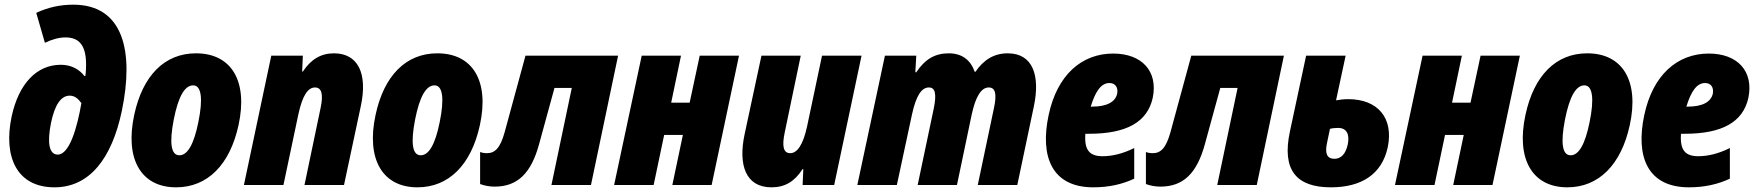

<svg xmlns="http://www.w3.org/2000/svg" viewBox="-20 -791 7501 821"><path d="M213 10C362 10 458 -112 501 -317C553 -568 510 -771 293 -771C239 -771 186 -760 135 -736L172 -608C203 -623 233 -631 260 -631C316 -631 348 -600 348 -516C348 -505 348 -488 345 -466H341C320 -493 287 -514 240 -514C136 -514 60 -432 30 -294C-7 -120 52 10 213 10ZM227 -130C190 -130 181 -180 198 -265C214 -343 241 -382 278 -382C300 -382 315 -368 328 -350C310 -245 277 -130 227 -130Z M733 10C867 10 963 -86 1000 -256C1041 -444 970 -563 818 -563C684 -563 590 -468 554 -300C513 -111 583 10 733 10ZM747 -127C712 -127 703 -177 723 -280C742 -376 769 -426 806 -426C841 -426 849 -370 828 -268C809 -174 782 -127 747 -127Z M1023 0H1192L1256 -303C1273 -381 1296 -417 1327 -417C1356 -417 1363 -387 1351 -330L1282 0H1451L1523 -338C1553 -478 1510 -563 1408 -563C1353 -563 1310 -538 1275 -485H1272L1275 -553H1140Z M1765 10C1899 10 1995 -86 2032 -256C2073 -444 2002 -563 1850 -563C1716 -563 1622 -468 1586 -300C1545 -111 1615 10 1765 10ZM1779 -127C1744 -127 1735 -177 1755 -280C1774 -376 1801 -426 1838 -426C1873 -426 1881 -370 1860 -268C1841 -174 1814 -127 1779 -127Z M2095 7C2193 7 2251 -50 2285 -174L2351 -415H2425L2338 0H2507L2623 -553H2227L2138 -226C2119 -157 2096 -136 2062 -136C2050 -136 2041 -138 2033 -141V-4C2052 3 2073 7 2095 7Z M2606 0H2775L2820 -214H2900L2855 0H3023L3140 -553H2972L2929 -352H2850L2892 -553H2724Z M3279 10C3336 10 3377 -14 3412 -68H3415L3412 0H3547L3664 -553H3495L3431 -250C3414 -172 3389 -136 3359 -136C3329 -136 3323 -167 3336 -227L3404 -553H3236L3164 -217C3136 -86 3168 10 3279 10Z M3646 0H3815L3880 -303C3898 -385 3922 -417 3952 -417C3980 -417 3985 -388 3973 -328L3904 0H4072L4135 -301C4152 -379 4176 -417 4208 -417C4237 -417 4243 -388 4230 -328L4161 0H4330L4401 -337C4428 -466 4398 -563 4289 -563C4230 -563 4186 -535 4151 -484H4148C4130 -535 4093 -563 4037 -563C3979 -563 3936 -539 3898 -482H3894L3898 -553H3764Z M4655 10C4724 10 4781 -4 4830 -27V-158C4782 -134 4736 -123 4695 -123C4639 -123 4616 -149 4621 -219H4637C4797 -219 4886 -269 4909 -372C4933 -487 4862 -562 4740 -562C4604 -562 4500 -469 4464 -299C4426 -121 4478 10 4655 10ZM4724 -436C4750 -436 4762 -416 4757 -390C4749 -356 4715 -335 4649 -335H4644C4664 -401 4689 -436 4724 -436Z M4942 7C5040 7 5098 -50 5132 -174L5198 -415H5272L5185 0H5354L5470 -553H5074L4985 -226C4966 -157 4943 -136 4909 -136C4897 -136 4888 -138 4880 -141V-4C4899 3 4920 7 4942 7Z M5671 10C5802 10 5889 -46 5914 -161C5940 -286 5872 -367 5745 -367C5726 -367 5710 -365 5693 -362L5734 -553H5565L5496 -230C5460 -64 5523 10 5671 10ZM5654 -178 5667 -240C5677 -243 5690 -244 5702 -244C5739 -244 5752 -216 5743 -173C5734 -132 5714 -112 5686 -112C5654 -112 5645 -135 5654 -178Z M5945 0H6114L6159 -214H6239L6194 0H6362L6479 -553H6311L6268 -352H6189L6231 -553H6063Z M6682 10C6816 10 6912 -86 6949 -256C6990 -444 6919 -563 6767 -563C6633 -563 6539 -468 6503 -300C6462 -111 6532 10 6682 10ZM6696 -127C6661 -127 6652 -177 6672 -280C6691 -376 6718 -426 6755 -426C6790 -426 6798 -370 6777 -268C6758 -174 6731 -127 6696 -127Z M7202 10C7271 10 7328 -4 7377 -27V-158C7329 -134 7283 -123 7242 -123C7186 -123 7163 -149 7168 -219H7184C7344 -219 7433 -269 7456 -372C7480 -487 7409 -562 7287 -562C7151 -562 7047 -469 7011 -299C6973 -121 7025 10 7202 10ZM7271 -436C7297 -436 7309 -416 7304 -390C7296 -356 7262 -335 7196 -335H7191C7211 -401 7236 -436 7271 -436Z"/></svg>

Font: Noto Sans Condensed Black
Style: Italic
Weight: 900
Width: 3
Italic angle: -12°
Designer: Monotype Design Team
Foundry: Monotype Imaging Inc.
Version: Version 2.013